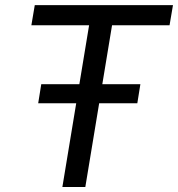

<svg xmlns="http://www.w3.org/2000/svg" viewBox="-20 -748 712 768"><path d="M105.5 -647 119.1 -727.5H671.9L658.2 -647H428.2L321.3 0H229.5L336.4 -647ZM132.8 -335 145 -411.1H541.5L529.3 -335Z"/></svg>

Font: Inter 18pt
Style: Italic
Weight: 400
Italic angle: -9.3988°
Designer: Rasmus Andersson
Foundry: rsms
Version: Version 4.001;git-66647c0bb